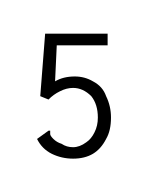

<svg xmlns="http://www.w3.org/2000/svg" viewBox="-20 21 87 114"><path d="M23.4 115.2Q16.6 115.2 10.7 112.3Q4.9 109.4 2 103.5L8.8 98.6H9.8Q9.8 99.6 9.8 100.6Q9.8 101.6 11.7 103.5Q13.7 105.5 16.6 106.4Q19.5 108.4 23.4 108.4Q27.3 108.4 31.2 105.5Q34.2 103.5 36.1 99.6Q38.1 95.7 38.1 90.8Q38.1 83 34.2 78.1Q29.3 73.2 23.4 73.2Q19.5 73.2 15.6 75.2Q11.7 77.1 8.8 80.1L3.9 78.1L6.8 41H43.9V47.9H13.7L12.7 69.3Q17.6 66.4 24.4 66.4Q30.3 66.4 35.2 69.3Q41 72.3 43 78.1Q45.9 84 45.9 90.8Q45.9 98.6 43 103.5Q40 109.4 35.2 112.3Q30.3 115.2 23.4 115.2Z"/></svg>

Font: Libre Barcode EAN13 Text
Style: Regular
Weight: 400
Version: Version 1.008; ttfautohint (v1.8.3)